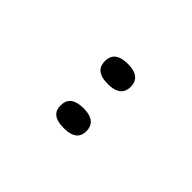

<svg xmlns="http://www.w3.org/2000/svg" viewBox="16 -943 499 499"><g transform="rotate(-45 265.0 -693.5)"><path d="M346 -646C367 -646 383 -658 383 -693C383 -730 367 -741 346 -741C325 -741 309 -730 309 -693C309 -658 325 -646 346 -646ZM183 -646C204 -646 220 -658 220 -693C220 -730 204 -741 183 -741C162 -741 147 -730 147 -693C147 -658 162 -646 183 -646Z"/></g></svg>

Font: Noto Serif Thai SemiCondensed Light
Style: Regular
Weight: 300
Width: 4
Designer: Monotype Design Team
Foundry: Monotype Imaging Inc.
Version: Version 2.002